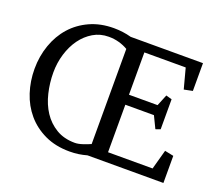

<svg xmlns="http://www.w3.org/2000/svg" viewBox="-121 -883 1208 1066"><g transform="rotate(20 483.0 -350.0)"><path d="M880.9 -170.9 933.1 -160.2V0H484.9Q460.9 6.8 436 10.5Q411.1 14.2 382.8 14.2Q299.8 14.2 236.3 -15.9Q172.9 -45.9 129.9 -96.4Q86.9 -147 65.4 -212.9Q43.9 -278.8 43.9 -351.1Q43.9 -425.8 67.4 -492.4Q90.8 -559.1 134.5 -608.2Q178.2 -657.2 240.7 -685.5Q303.2 -713.9 381.8 -713.9Q435.1 -713.9 484.9 -700.2H912.1V-536.1L861.8 -525.9L830.1 -645H585.9V-395H754.9L782.2 -461.9L816.9 -452.1V-274.9L789.1 -265.1L754.9 -335.9H585.9V-55.2H849.1ZM394 -41Q414.1 -41 439.9 -49.6Q465.8 -58.1 484.9 -66.9V-628.9Q460.9 -643.1 432.4 -651.1Q403.8 -659.2 371.1 -659.2Q320.8 -659.2 280 -635Q239.3 -610.8 210.2 -570.8Q181.2 -530.8 165 -477.8Q148.9 -424.8 148.9 -368.2Q148.9 -306.2 163.1 -247.1Q177.2 -188 207 -142.6Q236.8 -97.2 283.4 -69.1Q330.1 -41 394 -41Z"/></g></svg>

Font: Brawler
Style: Regular
Weight: 400
Version: Version 1.000